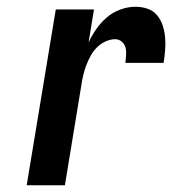

<svg xmlns="http://www.w3.org/2000/svg" viewBox="-20 -548 540 568"><path d="M59 0 145 -520H258L242 -422Q251 -442 264.5 -461.5Q278 -481 296 -496.5Q314 -512 336.5 -520Q359 -528 381 -528Q400 -528 417 -522Q434 -516 445 -502.5Q456 -489 461.5 -472Q467 -455 468.5 -436.5Q470 -418 468.5 -399.5Q467 -381 464 -362H351Q352 -373 353 -384.5Q354 -396 351.5 -406.5Q349 -417 340.5 -424.5Q332 -432 321 -432Q307 -432 292.5 -425.5Q278 -419 267 -408Q256 -397 248.5 -383.5Q241 -370 235.5 -355.5Q230 -341 226.5 -326.5Q223 -312 221 -298L172 0Z"/></svg>

Font: Iosevka Oblique
Style: Bold
Weight: 700
Italic angle: -9°
Monospace: yes
Designer: Belleve Invis
Foundry: Belleve Invis
Version: Version 32.5.0; ttfautohint (v1.8.4)